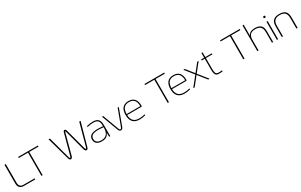

<svg xmlns="http://www.w3.org/2000/svg" viewBox="316 -2643 7182 4585"><g transform="rotate(-30 3907.5 -350.5)"><path d="M68 -670V-153C68 -56 122 0 217 0H531V-30H220C145 -30 104 -75 104 -155V-670Z M989 -670H445V-640H700V0H734V-640H989Z M1564 -53 1716 -621C1718 -629 1724 -632 1727 -632C1729 -632 1733 -628 1735 -621L1887 -53C1898 -12 1916 9 1943 9C1967 9 1983 -9 1995 -53L2167 -670H2130L1964 -65C1957 -40 1952 -30 1943 -30C1933 -30 1927 -39 1920 -65L1767 -633C1759 -661 1744 -675 1726 -675C1705 -675 1691 -659 1684 -633L1531 -65C1525 -43 1519 -30 1508 -30C1499 -30 1493 -39 1486 -65L1321 -670H1284L1456 -53C1466 -17 1479 9 1508 9C1535 9 1554 -14 1564 -53Z M2412 -509C2352 -509 2288 -501 2237 -486V-459C2292 -474 2351 -481 2405 -481C2514 -481 2567 -443 2567 -313V-292C2502 -298 2454 -300 2431 -300C2251 -300 2179 -248 2179 -145C2179 -48 2241 9 2369 9C2468 9 2527 -25 2564 -108H2567V0H2599V-308C2599 -453 2538 -509 2412 -509ZM2212 -143C2212 -235 2280 -273 2431 -273C2467 -273 2517 -270 2567 -265V-241C2567 -93 2494 -19 2373 -19C2258 -19 2212 -71 2212 -143Z M2659 -500 2824 -56C2841 -9 2859 9 2891 9C2929 9 2943 -16 2958 -56L3123 -500H3091L2929 -65C2916 -31 2909 -21 2891 -21C2876 -21 2866 -29 2853 -65L2692 -500Z M3608 -260C3608 -422 3533 -509 3389 -509C3240 -509 3167 -416 3167 -256V-244C3167 -84 3247 9 3410 9C3464 9 3522 1 3569 -14V-41C3518 -26 3460 -19 3411 -19C3271 -19 3204 -93 3200 -234H3583C3603 -234 3608 -243 3608 -260ZM3200 -261C3202 -405 3262 -481 3389 -481C3519 -481 3577 -405 3578 -261Z M4472 -670H3928V-640H4183V0H4217V-640H4472Z M4845 -260C4845 -422 4770 -509 4626 -509C4477 -509 4404 -416 4404 -256V-244C4404 -84 4484 9 4647 9C4701 9 4759 1 4806 -14V-41C4755 -26 4697 -19 4648 -19C4508 -19 4441 -93 4437 -234H4820C4840 -234 4845 -243 4845 -260ZM4437 -261C4439 -405 4499 -481 4626 -481C4756 -481 4814 -405 4815 -261Z M4901 -500 5093 -259 4887 0H4926L5113 -235L5300 0H5339L5132 -259L5324 -500H5285L5113 -284L4940 -500Z M5606 -20C5538 -20 5508 -44 5508 -166V-472H5688V-500H5508V-630H5476V-500H5391V-472H5476V-166C5476 -36 5509 9 5595 9C5627 9 5660 7 5696 1V-27C5667 -22 5631 -20 5606 -20Z M6556 -670H6012V-640H6267V0H6301V-640H6556Z M6655 -710V0H6688V-291C6688 -424 6746 -481 6873 -481C6999 -481 7058 -424 7058 -291V0H7091V-295C7091 -444 7022 -509 6875 -509C6780 -509 6719 -479 6690 -413H6688V-710Z M7194 -500V0H7227V-500ZM7181 -624C7181 -608 7191 -597 7210 -597C7229 -597 7238 -607 7239 -624V-625C7239 -642 7228 -652 7210 -652C7191 -652 7181 -642 7181 -625Z M7329 -295V0H7362V-291C7362 -424 7421 -481 7548 -481C7674 -481 7732 -424 7732 -291V0H7766V-295C7766 -444 7696 -509 7548 -509C7398 -509 7329 -444 7329 -295Z"/></g></svg>

Font: LT Wave Text Thin
Style: Regular
Weight: 100
Designer: Daniel Lyons
Version: Version 2.5 (Glyphs App)